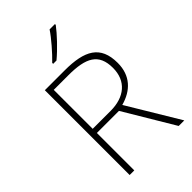

<svg xmlns="http://www.w3.org/2000/svg" viewBox="-278 -1046 1143 1143"><g transform="rotate(-45 293.0 -475.0)"><path d="M423 -943V-950H378C350 -907 289 -837 248 -798V-790H276C328 -833 390 -899 423 -943ZM269 -714H102V0H141V-315H327L515 0H562L366 -326C461 -352 524 -415 524 -522C524 -668 436 -714 269 -714ZM264 -678C412 -678 483 -641 483 -521C483 -411 408 -350 292 -350H141V-678Z"/></g></svg>

Font: Noto Sans Sinhala ExtraLight
Style: Regular
Weight: 200
Designer: Jelle Bosma - Monotype Design Team
Foundry: Monotype Imaging Inc.
Version: Version 2.006